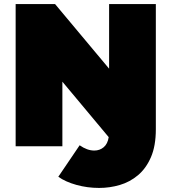

<svg xmlns="http://www.w3.org/2000/svg" viewBox="-20 -720 844 945"><path d="M57 0V-700H251L517 -382V-700H747V-84Q747 -2 723 53.5Q699 109 659 142.5Q619 176 569.5 190.5Q520 205 468 205Q410 205 356 190Q302 175 267 150L372 -5Q409 21 444 21Q471 21 490.5 4.5Q510 -12 515 -45L287 -318V0Z"/></svg>

Font: Montserrat Black
Style: Regular
Weight: 900
Designer: Julieta Ulanovsky
Foundry: Julieta Ulanovsky
Version: Version 9.000; ttfautohint (v1.8.4.7-5d5b)